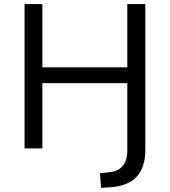

<svg xmlns="http://www.w3.org/2000/svg" viewBox="-20 -725 829 938"><path d="M474 193 468 121 511 117Q556 113 579 86.5Q602 60 602 9V-319H187V0H100V-705H187V-396H602V-705H690V5Q690 49 679.5 82Q669 115 648 138Q627 161 594.5 174Q562 187 517 190Z"/></svg>

Font: Nunito Sans 9pt
Style: Regular
Weight: 400
Version: Version 3.101;gftools[0.9.27]